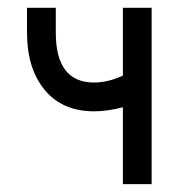

<svg xmlns="http://www.w3.org/2000/svg" viewBox="-20 -469 455 489"><path d="M366.2 0H293V-195.8Q253.4 -185.5 219.7 -185.5Q138.7 -185.5 93.8 -240Q48.8 -294.4 48.8 -385.7V-449.2H122.1V-385.7Q122.1 -258.8 219.7 -258.8Q254.4 -258.8 293 -276.4V-449.2H366.2Z"/></svg>

Font: Catrinity
Style: Regular
Weight: 400
Designer: Alexander Lange
Foundry: High-Logic / Made with FontCreator
Version: Version 2.090;May 20, 2024;FontCreator 15.0.0.2974 64-bit